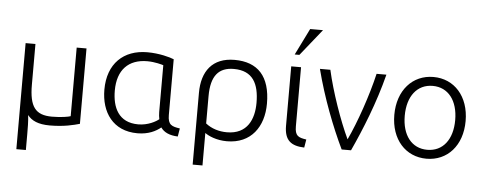

<svg xmlns="http://www.w3.org/2000/svg" viewBox="-58 -927 3191 1266"><g transform="rotate(5 1538.0 -294.0)"><path d="M86 -517V185H149V79C149 42 149 -3 144 -46C171 -11 215 10 291 10C386 10 450 -7 489 -18V-517H424V-63C412 -58 362 -49 301 -49C192 -49 151 -101 151 -248V-517Z M872 11C944 11 993 -14 1026 -41C1047 -10 1085 7 1139 9L1148 -45C1095 -53 1068 -61 1068 -127V-496C1042 -507 971 -527 891 -527C734 -527 630 -429 630 -257C630 -108 709 11 872 11ZM896 -468C947 -468 994 -454 1003 -451V-141C1003 -124 1005 -109 1008 -94C989 -78 937 -48 872 -48C741 -48 699 -146 699 -257C699 -394 772 -468 896 -468Z M1318 185V-30C1341 -13 1393 12 1464 12C1624 12 1706 -105 1706 -258C1706 -439 1622 -527 1469 -527C1322 -527 1253 -433 1253 -290V185ZM1318 -93V-274C1318 -409 1369 -467 1469 -467C1595 -467 1637 -383 1637 -257C1637 -150 1595 -47 1459 -47C1407 -47 1357 -62 1318 -93Z M1844 -124C1844 -27 1889 6 1976 9L1985 -45C1932 -53 1909 -62 1909 -126V-517H1844ZM1891 -597 2032 -773H1947L1860 -597Z M2034 -517C2082 -329 2154 -144 2223 0H2285C2352 -145 2426 -328 2474 -517H2409C2376 -374 2312 -188 2256 -70C2200 -188 2135 -374 2103 -517Z M2785 12C2923 12 3021 -95 3021 -258C3021 -421 2923 -529 2785 -529C2647 -529 2549 -421 2549 -258C2549 -95 2647 12 2785 12ZM2785 -470C2888 -470 2952 -387 2952 -258C2952 -129 2888 -47 2785 -47C2682 -47 2618 -129 2618 -258C2618 -387 2682 -470 2785 -470Z"/></g></svg>

Font: Repo Light
Style: Regular
Weight: 300
Designer: Stefan Peev
Foundry: Context Ltd
Version: Version 001.502